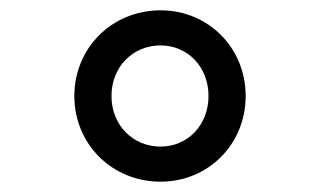

<svg xmlns="http://www.w3.org/2000/svg" viewBox="-20 -730 620 372"><path d="M124 -544C124 -451 197 -378 291 -378C384 -378 456 -451 456 -544C456 -637 384 -710 291 -710C197 -710 124 -637 124 -544ZM291 -446C237 -446 196 -488 196 -544C196 -600 237 -642 291 -642C344 -642 384 -600 384 -544C384 -488 344 -446 291 -446Z"/></svg>

Font: CommitMono-dimboump
Style: Regular
Weight: 400
Monospace: yes
Designer: Eigil Nikolajsen
Foundry: Eigil Nikolajsen
Version: Version 1.143